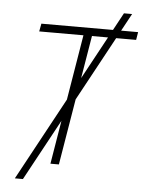

<svg xmlns="http://www.w3.org/2000/svg" viewBox="-60 -867 754 1007"><g transform="rotate(5 317.0 -363.0)"><path d="M56.6 92.8 551.3 -819.3H594.2L99.1 92.8ZM116.7 -686 124.5 -727.5H633.8L627 -686H394.5L280.3 0H235.8L349.6 -686Z"/></g></svg>

Font: Inter Tight ExtraLight
Style: Italic
Weight: 250
Italic angle: -9.39999°
Designer: Rasmus Andersson
Foundry: rsms
Version: Version 3.004